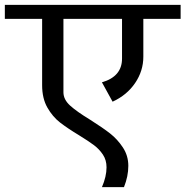

<svg xmlns="http://www.w3.org/2000/svg" viewBox="-42 -658 766 793"><path d="M704 -580H550V-424Q550 -365 516 -315Q482 -265 423 -238L379 -318Q462 -342 462 -416V-580H220V-277Q220 -247 247.5 -222Q275 -197 331 -163Q383 -130 413 -106.5Q443 -83 465.5 -49Q488 -15 488 27Q488 70 470 115H379Q398 71 398 33Q398 3 383 -19.5Q368 -42 346 -58.5Q324 -75 285 -99Q237 -128 206 -152Q175 -176 153.5 -214Q132 -252 132 -306V-580H-22V-638H704Z"/></svg>

Font: Amiko
Style: Regular
Weight: 400
Designer: Pablo Impallari, Rodrigo Fuenzalida, Andres Torresi
Foundry: Impallari Type
Version: Version 1.001; ttfautohint (v1.3)